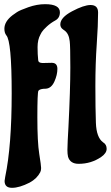

<svg xmlns="http://www.w3.org/2000/svg" viewBox="-20 -767 532 920"><path d="M5 80Q36 -68 36 -319.5Q36 -571 10 -598Q1 -610 1 -629Q1 -664 40 -694Q48 -700 61.5 -709Q75 -718 116 -732.5Q157 -747 196 -747Q267 -747 267 -708Q267 -681 245 -669Q223 -657 205 -640.5Q187 -624 180 -613L174 -602Q160 -577 160 -541.5Q160 -506 163 -479Q163 -466 183 -465Q214 -466 228 -466Q255 -466 255 -437Q255 -408 240.5 -376Q226 -344 200 -342Q171 -342 164 -332Q159 -323 159 -204.5Q159 -86 168 -30Q177 26 177 38Q177 50 173 58Q157 89 122 108Q73 133 37.5 133Q2 133 2 100ZM450 -707Q450 -648 443.5 -554.5Q437 -461 437 -355Q437 -249 439.5 -178.5Q442 -108 474 -85Q491 -75 491 -54Q491 -33 465 -15Q417 18 357 18Q316 18 306 -16Q303 -29 303 -49Q303 -69 304.5 -94Q306 -119 308 -159Q317 -339 317 -443.5Q317 -548 314 -570Q310 -606 289 -621L282 -626Q269 -635 269 -650Q269 -683 325.5 -713Q382 -743 414 -743Q450 -743 450 -707Z"/></svg>

Font: Chicle
Style: Regular
Weight: 400
Designer: Angel Koziupa and Alejandro Paul
Foundry: Angel Koziupa and Alejandro Paul
Version: Version 1.000